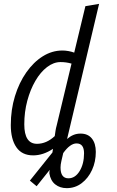

<svg xmlns="http://www.w3.org/2000/svg" viewBox="-20 -796 608 996"><path d="M326 180Q291 180 266.5 160.5Q242 141 236 103Q236 99 236.5 94.5Q237 90 238 85L170 170L135 141L252 -5Q253 -10 253.5 -15Q254 -20 255 -24Q204 10 152 10Q94 10 65 -32Q36 -74 36 -147Q36 -227 57.5 -297Q79 -367 116.5 -420.5Q154 -474 202 -504Q250 -534 304 -534Q319 -534 335.5 -531Q352 -528 365 -523L423 -764L494 -776L328 -75Q344 -89 361 -96Q378 -103 398 -103Q436 -103 456.5 -77.5Q477 -52 477 -8Q477 43 457.5 85.5Q438 128 404 154Q370 180 326 180ZM172 -50Q221 -50 264 -90Q266 -104 268 -117.5Q270 -131 274 -145L351 -466Q324 -474 294 -474Q258 -474 224 -448Q190 -422 163.5 -376.5Q137 -331 121.5 -273Q106 -215 106 -151Q106 -50 172 -50ZM335 129Q370 129 393 91.5Q416 54 416 -1Q416 -52 377 -52Q344 -52 308 -2Q303 20 298.5 39Q294 58 294 73Q294 129 335 129Z"/></svg>

Font: Ubuntu Sans Condensed
Style: Italic
Weight: 400
Width: 3
Italic angle: -13.5°
Designer: Dalton Maag Ltd
Foundry: Dalton Maag Ltd
Version: Version 1.006; ttfautohint (v1.8.4.7-5d5b)